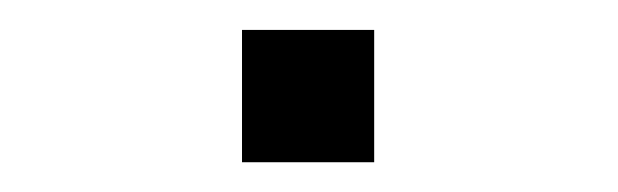

<svg xmlns="http://www.w3.org/2000/svg" viewBox="-20 -109 415 129"><path d="M142.6 0H231.4V-88.9H142.6Z"/></svg>

Font: Dotum
Style: Regular
Weight: 400
Version: Version 2.21